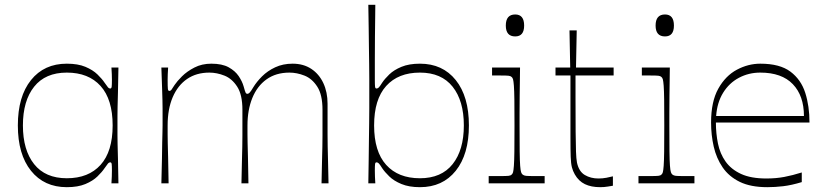

<svg xmlns="http://www.w3.org/2000/svg" viewBox="-20 -760 3412 796"><path d="M257 16Q163 16 108.5 -52Q54 -120 54 -240Q54 -360 108.5 -428Q163 -496 257 -496Q303 -496 334 -483Q365 -470 384 -451.5Q403 -433 413 -418Q424 -402 428 -397.5Q432 -393 437 -393Q442 -393 443 -400.5Q444 -408 444 -430Q444 -439 443.5 -452.5Q443 -466 442 -480H471Q470 -414 469 -376.5Q468 -339 467.5 -317.5Q467 -296 467 -280Q467 -264 467 -240Q467 -216 467 -200Q467 -184 467.5 -162.5Q468 -141 469 -103.5Q470 -66 471 0H442Q443 -14 443.5 -28Q444 -42 444 -53Q444 -73 443 -80Q442 -87 437 -87Q432 -87 428 -82.5Q424 -78 413 -62Q403 -47 384 -28.5Q365 -10 334 3Q303 16 257 16ZM257 -21Q347 -21 397 -76.5Q447 -132 447 -240Q447 -348 397 -403.5Q347 -459 257 -459Q168 -459 121.5 -400.5Q75 -342 75 -240Q75 -138 121.5 -79.5Q168 -21 257 -21Z M649 0Q651 -63 651.5 -103.5Q652 -144 652.5 -169Q653 -194 653.5 -210Q654 -226 654 -240Q654 -254 654 -273Q654 -296 654 -311Q654 -326 653.5 -344.5Q653 -363 652 -394Q651 -425 649 -480H677Q676 -466 675.5 -452.5Q675 -439 675 -430Q675 -400 676 -391.5Q677 -383 682 -383Q687 -383 690.5 -387.5Q694 -392 704 -408Q714 -423 734.5 -443.5Q755 -464 786 -480Q817 -496 856 -496Q901 -496 928 -481Q955 -466 969.5 -444.5Q984 -423 990 -402Q996 -380 998.5 -375.5Q1001 -371 1006 -371Q1010 -371 1015 -376Q1020 -381 1030 -398Q1044 -421 1066.5 -443.5Q1089 -466 1121 -481Q1153 -496 1193 -496Q1238 -496 1270.5 -474.5Q1303 -453 1320.5 -415.5Q1338 -378 1338 -330Q1338 -286 1338 -256.5Q1338 -227 1338 -203Q1338 -179 1338.5 -153Q1339 -127 1340 -91Q1341 -55 1342 0H1313Q1314 -55 1315 -90.5Q1316 -126 1316.5 -151Q1317 -176 1317 -197Q1317 -218 1317 -243Q1317 -268 1317 -305Q1317 -367 1295.5 -400.5Q1274 -434 1242.5 -446.5Q1211 -459 1180 -459Q1124 -459 1085 -431Q1046 -403 1026 -353.5Q1006 -304 1006 -240Q1006 -219 1006 -204Q1006 -189 1006.5 -167.5Q1007 -146 1008 -107.5Q1009 -69 1010 0H981Q982 -55 983 -91Q984 -127 984.5 -151.5Q985 -176 985 -197.5Q985 -219 985 -243.5Q985 -268 985 -305Q985 -367 963.5 -400.5Q942 -434 910.5 -446.5Q879 -459 848 -459Q794 -459 755.5 -432.5Q717 -406 696 -357Q675 -308 675 -240Q675 -218 675 -203Q675 -188 675.5 -166.5Q676 -145 677 -106.5Q678 -68 679 0Z M1721 16Q1676 16 1644.5 3Q1613 -10 1594 -28.5Q1575 -47 1565 -62Q1555 -78 1550.5 -82.5Q1546 -87 1541 -87Q1536 -87 1535 -80Q1534 -73 1534 -53Q1534 -42 1534.5 -28Q1535 -14 1536 0H1507Q1508 -52 1508.5 -96.5Q1509 -141 1509.5 -178.5Q1510 -216 1510.5 -249Q1511 -282 1511 -312.5Q1511 -343 1511 -373Q1511 -403 1511 -433Q1511 -463 1510.5 -495Q1510 -527 1509.5 -564Q1509 -601 1508.5 -644.5Q1508 -688 1507 -740H1536Q1536 -729 1535.5 -692.5Q1535 -656 1534.5 -607Q1534 -558 1534 -510Q1534 -462 1534 -427Q1534 -407 1535 -400Q1536 -393 1541 -393Q1546 -393 1550.5 -397.5Q1555 -402 1565 -418Q1575 -433 1594 -451.5Q1613 -470 1644.5 -483Q1676 -496 1721 -496Q1815 -496 1869.5 -428Q1924 -360 1924 -240Q1924 -120 1869.5 -52Q1815 16 1721 16ZM1721 -21Q1810 -21 1856.5 -79.5Q1903 -138 1903 -240Q1903 -342 1856.5 -400.5Q1810 -459 1721 -459Q1631 -459 1581 -403.5Q1531 -348 1531 -240Q1531 -132 1581 -76.5Q1631 -21 1721 -21Z M2006 0V-30Q2020 -30 2031.5 -30Q2043 -30 2051 -30Q2079 -30 2088 -31Q2097 -32 2101 -36Q2105 -39 2107 -46Q2109 -53 2110.5 -73Q2112 -93 2112.5 -132.5Q2113 -172 2113 -240Q2113 -307 2112.5 -346Q2112 -385 2110.5 -404.5Q2109 -424 2107 -431Q2105 -438 2101 -441Q2097 -445 2088.5 -446Q2080 -447 2055 -447Q2048 -447 2039.5 -447Q2031 -447 2020 -447V-480H2136Q2136 -469 2135.5 -437Q2135 -405 2134.5 -365.5Q2134 -326 2134 -291.5Q2134 -257 2134 -240Q2134 -172 2134.5 -132.5Q2135 -93 2136.5 -73Q2138 -53 2140.5 -46Q2143 -39 2147 -36Q2152 -32 2161 -31Q2170 -30 2199 -30Q2207 -30 2216.5 -30Q2226 -30 2238 -30V0ZM2116 -609Q2077 -609 2077 -654Q2077 -700 2116 -700Q2153 -700 2153 -654Q2153 -609 2116 -609Z M2468 16Q2431 16 2405 3.5Q2379 -9 2363 -37Q2355 -51 2351 -66.5Q2347 -82 2346 -110Q2345 -138 2345 -190Q2345 -227 2345 -269.5Q2345 -312 2345 -350.5Q2345 -389 2345 -415.5Q2345 -442 2345 -447H2283V-480H2344L2341 -634H2371L2368 -480H2524V-447H2366Q2366 -421 2366 -397Q2366 -373 2366 -352Q2366 -267 2366.5 -214Q2367 -161 2368 -131.5Q2369 -102 2372 -86Q2380 -49 2404.5 -34.5Q2429 -20 2461 -20Q2478 -20 2494 -23Q2510 -26 2521 -29V10Q2514 11 2499.5 13.5Q2485 16 2468 16Z M2627 0V-30Q2641 -30 2652.5 -30Q2664 -30 2672 -30Q2700 -30 2709 -31Q2718 -32 2722 -36Q2726 -39 2728 -46Q2730 -53 2731.5 -73Q2733 -93 2733.5 -132.5Q2734 -172 2734 -240Q2734 -307 2733.5 -346Q2733 -385 2731.5 -404.5Q2730 -424 2728 -431Q2726 -438 2722 -441Q2718 -445 2709.5 -446Q2701 -447 2676 -447Q2669 -447 2660.5 -447Q2652 -447 2641 -447V-480H2757Q2757 -469 2756.5 -437Q2756 -405 2755.5 -365.5Q2755 -326 2755 -291.5Q2755 -257 2755 -240Q2755 -172 2755.5 -132.5Q2756 -93 2757.5 -73Q2759 -53 2761.5 -46Q2764 -39 2768 -36Q2773 -32 2782 -31Q2791 -30 2820 -30Q2828 -30 2837.5 -30Q2847 -30 2859 -30V0ZM2737 -609Q2698 -609 2698 -654Q2698 -700 2737 -700Q2774 -700 2774 -654Q2774 -609 2737 -609Z M3161 16Q3092 16 3047 -6Q3002 -28 2976 -66Q2950 -104 2939 -152Q2928 -200 2928 -252Q2928 -339 2958 -392.5Q2988 -446 3035 -471Q3082 -496 3132 -496Q3213 -496 3257 -463Q3301 -430 3318.5 -375Q3336 -320 3336 -252H2948Q2948 -207 2956.5 -165Q2965 -123 2988 -90.5Q3011 -58 3052 -39Q3093 -20 3157 -20Q3197 -20 3231.5 -26.5Q3266 -33 3304 -45V-5Q3261 8 3227 12Q3193 16 3161 16ZM3313 -279Q3313 -363 3267 -411Q3221 -459 3132 -459Q3084 -459 3043.5 -437.5Q3003 -416 2978 -375.5Q2953 -335 2949 -279Z"/></svg>

Font: Ojuju ExtraLight
Style: Regular
Weight: 200
Designer: Chisaokwu Joboson, Mirko Velimirovic
Foundry: Udi Foundry
Version: Version 1.000